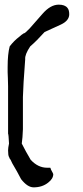

<svg xmlns="http://www.w3.org/2000/svg" viewBox="-20 -807 356 822"><path d="M276.4 -746.1Q276.4 -718.8 241.2 -702.1Q173.8 -671.9 170.9 -669.9Q136.7 -631.8 109.4 -608.4Q85.9 -573.2 87.9 -553.7Q79.1 -438.5 78.1 -391.6Q78.1 -344.7 78.1 -253.9Q76.2 -226.6 76.2 -219.7Q75.2 -212.9 73.2 -192.4Q89.8 -159.2 111.3 -123Q142.6 -88.9 181.6 -88.9Q185.5 -88.9 189.5 -88.9Q192.4 -88.9 195.3 -88.9Q198.2 -83 198.2 -81.1Q208 -63.5 208 -61.5Q208 -42 186.5 -25.4Q161.1 -4.9 124 -4.9Q97.7 -4.9 70.3 -40Q53.7 -72.3 32.2 -108.4Q26.4 -120.1 25.4 -123Q24.4 -125 21.5 -127.9Q21.5 -129.9 18.6 -134.8Q14.6 -141.6 14.6 -163.1Q14.6 -173.8 18.6 -192.4Q16.6 -233.4 14.6 -234.4Q14.6 -301.8 14.6 -438.5Q14.6 -447.3 13.7 -472.7Q12.7 -486.3 12.7 -498Q12.7 -509.8 12.7 -519.5Q12.7 -576.2 21.5 -608.4Q40 -632.8 63.5 -650.4Q73.2 -659.2 77.1 -661.1Q80.1 -664.1 82 -664.1Q86.9 -664.1 106.4 -684.6Q126 -706.1 162.1 -748Q196.3 -787.1 231.4 -787.1Q257.8 -787.1 268.6 -773.4Q276.4 -764.6 276.4 -746.1Z"/></svg>

Font: Tolkien Dwarf Runes
Style: Regular
Weight: 400
Version: Regular